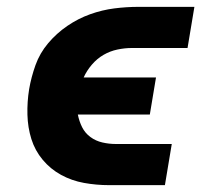

<svg xmlns="http://www.w3.org/2000/svg" viewBox="-20 -540 640 560"><path d="M298 0Q261 0 225 -6.5Q189 -13 158 -30Q127 -47 104.5 -74Q82 -101 71.5 -134.5Q61 -168 60 -205.5Q59 -243 65 -280Q71 -315 83.5 -350Q96 -385 120.5 -414Q145 -443 176.5 -464.5Q208 -486 243 -498.5Q278 -511 313.5 -515.5Q349 -520 384 -520H547L527 -400H364Q344 -400 322.5 -395.5Q301 -391 282 -380Q263 -369 248 -351.5Q233 -334 224 -314H435L417 -206H207Q211 -186 219.5 -169Q228 -152 243.5 -140.5Q259 -129 278.5 -124.5Q298 -120 318 -120H481L461 0Z"/></svg>

Font: Iosevka Etoile Heavy
Style: Italic
Weight: 900
Italic angle: -9°
Designer: Belleve Invis
Foundry: Belleve Invis
Version: Version 22.1.2; ttfautohint (v1.8.4)